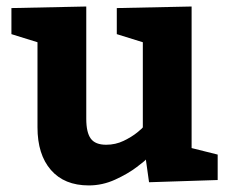

<svg xmlns="http://www.w3.org/2000/svg" viewBox="-20 -560 709 590"><path d="M15.1 -535.2 245.1 -540V-194.8Q245.1 -152.8 259 -134Q272.9 -115.2 306.2 -115.2Q335 -115.2 359.9 -127.2Q384.8 -139.2 401.9 -153.1Q418.9 -167 418.9 -168.9V-430.2L338.9 -455.1V-535.2L568.8 -540V-105L648.9 -85V-6.8L438 0L428.2 -69.8Q428.2 -67.9 400.6 -46.9Q373 -25.9 334 -8.1Q294.9 9.8 252.9 9.8Q177.7 9.8 136.5 -37.6Q95.2 -85 95.2 -168.9V-430.2L15.1 -455.1Z"/></svg>

Font: Kadwa
Style: Bold
Weight: 700
Designer: Sol Matas
Foundry: Sol Matas
Version: Version 1.001;PS 001.000;hotconv 1.0.70;makeotf.lib2.5.58329